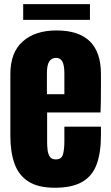

<svg xmlns="http://www.w3.org/2000/svg" viewBox="-20 -885 528 913"><path d="M240.2 7.8Q162.1 7.8 115.7 -21.5Q69.3 -50.8 49.3 -106Q29.3 -161.1 29.3 -238.8V-533.2Q29.3 -635.3 87.9 -687.7Q146.5 -740.2 249 -740.2Q460 -740.2 460 -533.2V-480Q460 -383.3 458 -350.1H204.1V-208.5Q204.1 -189 206.5 -170.2Q209 -151.4 217.5 -139.2Q226.1 -127 245.1 -127Q272.5 -127 279.3 -150.6Q286.1 -174.3 286.1 -212.4V-282.7H460V-241.2Q460 -159.2 439.7 -103.8Q419.4 -48.3 371.3 -20.3Q323.2 7.8 240.2 7.8ZM203.1 -437H286.1V-535.6Q286.1 -575.2 276.4 -592.5Q266.6 -609.9 247.1 -609.9Q226.1 -609.9 214.6 -593.3Q203.1 -576.7 203.1 -535.6ZM90.3 -790.5V-865.2H407.7V-790.5Z"/></svg>

Font: webenart
Style: Regular
Weight: 400
Designer: Vernon Adams
Foundry: Vernon Adams
Version: Version 2.116; ttfautohint (v1.8.3)